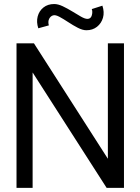

<svg xmlns="http://www.w3.org/2000/svg" viewBox="-20 -910 680 930"><path d="M60 0V-700H144.5L502.5 -141V-700H580.5V0H496.5L138 -559V0ZM398.5 -763.5Q380 -763.5 356.8 -775.5Q333.5 -787.5 310.5 -802.8Q287.5 -818 268 -828.5Q248.5 -839 237 -835.5Q225 -832 218.2 -819Q211.5 -806 216.5 -787L165.5 -773Q155.5 -803.5 162.5 -830.2Q169.5 -857 190.5 -873.8Q211.5 -890.5 242.5 -890.5Q261 -890.5 283.8 -879.8Q306.5 -869 329.8 -854.8Q353 -840.5 372.2 -829.5Q391.5 -818.5 403.5 -818.5Q420 -818.5 424.8 -836Q429.5 -853.5 424.5 -866L476 -882.5Q486.5 -851 478.8 -824Q471 -797 449.8 -780.2Q428.5 -763.5 398.5 -763.5Z"/></svg>

Font: Urbanist
Style: Regular
Weight: 400
Designer: Corey Hu
Foundry: Corey Hu
Version: Version 1.330; ttfautohint (v1.8.4.7-5d5b)